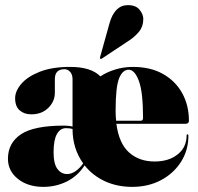

<svg xmlns="http://www.w3.org/2000/svg" viewBox="-20 -719 771 749"><path d="M717 -248Q717 -236 703 -236H434Q444 -159.5 483.5 -124.2Q523 -89 583 -89Q638.5 -89 673.2 -116.8Q708 -144.5 708 -191Q708 -195 711 -195Q715 -195 715 -190Q715 -133 686.2 -87.8Q657.5 -42.5 608 -16.2Q558.5 10 496 10Q436.5 10 388.8 -12.2Q341 -34.5 310 -74Q283.5 -32.5 241 -11.2Q198.5 10 149 10Q89 10 50 -21Q11 -52 11 -100Q11 -160.5 61.2 -194.8Q111.5 -229 230 -229Q249.5 -229 263 -225V-410Q263 -428 253.8 -438.5Q244.5 -449 231 -449Q194 -449 194 -410V-357Q194 -323.5 168.5 -298.2Q143 -273 102 -273Q74.5 -273 56.8 -288.5Q39 -304 39 -336Q39 -363.5 63 -391.8Q87 -420 134.8 -439Q182.5 -458 253.5 -458Q335.5 -458 371.5 -421Q397 -438 430 -448Q463 -458 498.5 -458Q567 -458 615.8 -430.5Q664.5 -403 690.8 -355.5Q717 -308 717 -248ZM431 -287Q431 -266.5 433 -248H529Q538 -248 538 -259Q538 -359.5 521.8 -403.2Q505.5 -447 482 -447Q458 -447 444.5 -413.2Q431 -379.5 431 -287ZM189 -125Q189 -80 204 -60Q219 -40 242 -40Q258.5 -40 275 -51.5Q291.5 -63 304.5 -81.5Q263 -139.5 263 -216Q252.5 -219 237 -219Q215 -219 202 -196Q189 -173 189 -125ZM407 -627.5Q427 -699 479 -699Q510 -699 524.5 -681Q539 -663 539 -645Q539 -616 522.8 -596Q506.5 -576 484.5 -561.5L376.5 -490Q373 -488 370.5 -490.5Q369.5 -491.5 370.5 -496.5Z"/></svg>

Font: Fraunces 144pt Black
Style: Regular
Weight: 900
Version: Version 1.000;[0bf87f6ff]